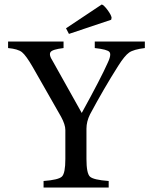

<svg xmlns="http://www.w3.org/2000/svg" viewBox="-20 -835 678 855"><path d="M625 -650H402V-621C439.3 -617 461.2 -611.2 467.5 -603.5C469.8 -600.8 470.9 -597 470.9 -592.1C470.9 -583.4 467.3 -571.4 460 -556C440 -510.7 401.3 -436 344 -332C257.3 -487.3 213.7 -565.3 213 -566C205.9 -577.1 202.3 -586.3 202.3 -593.6C202.3 -597.2 203.2 -600.3 205 -603C210.3 -611 229.7 -617 263 -621V-650H16V-621C45.3 -618.3 66 -612.2 78 -602.5C90 -592.8 106 -570.7 126 -536L252 -315C264.7 -291.7 271 -272 271 -256V-127C271 -85 266 -59 256 -49C246 -39 218.7 -32.3 174 -29V0H464V-29C418.7 -32.3 390.8 -38.8 380.5 -48.5C370.2 -58.2 365 -84.3 365 -127V-262C365 -283.3 370.3 -304.7 381 -326C421.7 -402 463.3 -473.7 506 -541C525.3 -571.7 541.7 -591.7 555 -601C568.3 -610.3 591.7 -617 625 -621ZM477 -756C475.7 -764.7 469.5 -776.3 458.5 -791C447.5 -805.7 439 -813.7 433 -815L274 -709L287 -684L475 -747Z"/></svg>

Font: Ponomar Unicode
Style: Regular
Weight: 400
Version: 1.3